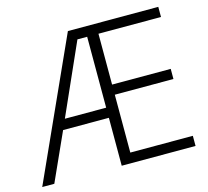

<svg xmlns="http://www.w3.org/2000/svg" viewBox="-104 -833 1029 952"><g transform="rotate(-15 410.5 -357.0)"><path d="M786 0V-52H465V-349H766V-401H465V-662H786V-714H322L-1 0H61L172 -246H407V0ZM195 -298 357 -662H407V-298Z"/></g></svg>

Font: Noto Sans Ethiopic Light
Style: Regular
Weight: 300
Designer: Monotype Design Team
Foundry: Monotype Imaging Inc.
Version: Version 2.102